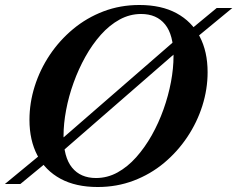

<svg xmlns="http://www.w3.org/2000/svg" viewBox="-50 -737 951 769"><path d="M880.5 -705 727 -578.5 681.5 -550 189.5 -122 147.5 -95.5 31.5 0H-30.5L123.5 -127L167.5 -154.5L660 -582.5L702.5 -609.5L818 -705ZM204.5 -193Q204.5 -107.5 238.5 -65.8Q272.5 -24 334.5 -24Q380 -24 420.5 -46.2Q461 -68.5 495.5 -107.2Q530 -146 557.8 -195.2Q585.5 -244.5 605 -299.2Q624.5 -354 634.8 -408.8Q645 -463.5 645 -512Q645 -597.5 611.2 -639.2Q577.5 -681 515 -681Q470 -681 429.2 -658.8Q388.5 -636.5 354 -597.8Q319.5 -559 292 -509.8Q264.5 -460.5 244.8 -405.8Q225 -351 214.8 -296.2Q204.5 -241.5 204.5 -193ZM781.5 -448Q781.5 -380 760.5 -313.5Q739.5 -247 700.2 -188.2Q661 -129.5 606.8 -84.2Q552.5 -39 485.2 -13.5Q418 12 341.5 12Q253.5 12 192.5 -21Q131.5 -54 99.8 -114.5Q68 -175 68 -257Q68 -325 89 -391.5Q110 -458 149.2 -516.8Q188.5 -575.5 243 -620.8Q297.5 -666 364.5 -691.5Q431.5 -717 508 -717Q596.5 -717 657.2 -684Q718 -651 749.8 -590.8Q781.5 -530.5 781.5 -448Z"/></svg>

Font: Newsreader 60pt SemiBold
Style: Italic
Weight: 600
Italic angle: -17°
Designer: Hugues Gentile
Foundry: Production Type
Version: Version 1.003